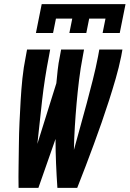

<svg xmlns="http://www.w3.org/2000/svg" viewBox="-20 -910 628 930"><path d="M166 0H70Q69 -53 70 -105.5Q71 -158 71.5 -211Q72 -264 74.5 -317Q77 -370 80 -423Q83 -476 88.5 -529.5Q94 -583 105 -637L111 -670H223L217 -637Q196 -530 184 -424.5Q172 -319 161 -213L253 -507Q256 -539 259.5 -571.5Q263 -604 270 -637L276 -670H387L381 -637Q370 -580 363 -523Q356 -466 351 -409.5Q346 -353 342.5 -296.5Q339 -240 338 -184Q353 -240 369 -296.5Q385 -353 400 -409.5Q415 -466 429.5 -523Q444 -580 455 -637L461 -670H573L567 -637Q556 -583 540.5 -529.5Q525 -476 508 -423Q491 -370 472.5 -317Q454 -264 434.5 -211Q415 -158 395 -105.5Q375 -53 354 0H258Q254 -59 251.5 -118Q249 -177 249 -237ZM154 -750 182 -890H588L560 -750H477L491 -820H412L398 -750H316L330 -820H251L237 -750Z"/></svg>

Font: Lode
Style: Bold Italic
Weight: 700
Italic angle: -11°
Monospace: yes
Designer: Belleve Invis
Foundry: Belleve Invis
Version: Version 29.2.0; ttfautohint (v1.8.3)